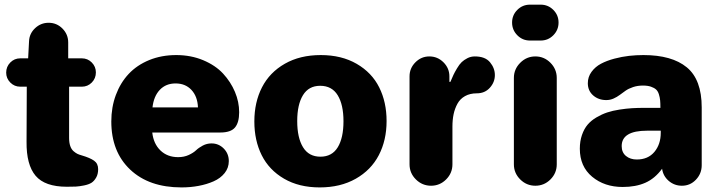

<svg xmlns="http://www.w3.org/2000/svg" viewBox="-20 -798 3126 833"><path d="M6.8 -482.9Q6.8 -508.8 24.7 -526.9Q42.5 -544.9 67.9 -544.9H102.1L106 -619.1Q107.4 -652.3 132.3 -675.8Q157.2 -699.2 190.9 -699.2Q226.1 -699.2 251 -674.1Q275.9 -648.9 275.9 -613.8V-544.9H335Q360.4 -544.9 378.2 -526.9Q396 -508.8 396 -483.9Q396 -458 378.2 -439.9Q360.4 -421.9 335 -421.9H279.8V-199.2Q279.8 -179.2 284.7 -164.8Q289.6 -150.4 298.8 -142.3Q308.1 -134.3 315.7 -130.6Q323.2 -127 334 -124Q370.6 -113.3 388.2 -100.8Q405.8 -88.4 405.8 -64Q405.8 -42.5 397.2 -27.6Q388.7 -12.7 377 -5.1Q365.2 2.4 344.5 6.6Q323.7 10.7 309.1 11.5Q294.4 12.2 270 12.2Q174.8 12.2 134.5 -35.4Q94.2 -83 95.2 -183.1L96.2 -421.9H67.9Q42.5 -421.9 24.7 -439.9Q6.8 -458 6.8 -482.9Z M462.9 -271Q462.9 -333 482.7 -386Q502.4 -439 538.3 -477.3Q574.2 -515.6 627.4 -537.4Q680.7 -559.1 744.6 -559.1Q808.1 -559.1 861.3 -536.9Q914.6 -514.6 947.8 -478.8Q981 -442.9 999.3 -399.4Q1017.6 -356 1017.6 -311Q1017.6 -266.6 999.5 -244.9Q981.4 -223.1 935.5 -223.1H640.6Q646 -174.3 676 -145.3Q706.1 -116.2 752.9 -116.2Q778.3 -116.2 798.6 -125.5Q818.8 -134.8 830.6 -146Q842.3 -157.2 859.9 -166.5Q877.4 -175.8 897.9 -175.8Q928.7 -175.8 950.7 -153.6Q972.7 -131.3 972.7 -99.1Q972.7 -69.8 954.6 -47.1Q936.5 -24.4 906.5 -11.2Q876.5 2 841.3 8.5Q806.2 15.1 767.6 15.1Q626.5 15.1 544.7 -62.3Q462.9 -139.6 462.9 -271ZM641.6 -332H838.9Q836.9 -379.9 810.5 -408Q784.2 -436 741.7 -436Q699.7 -436 673.3 -408.2Q647 -380.4 641.6 -332Z M1083.5 -271Q1083.5 -354.5 1116.7 -419.2Q1149.9 -483.9 1215.8 -521.5Q1281.7 -559.1 1371.6 -559.1Q1461.9 -559.1 1527.6 -521Q1593.3 -482.9 1625.2 -418.9Q1657.2 -355 1657.2 -272.9Q1657.2 -189.5 1623.5 -124.8Q1589.8 -60.1 1523.4 -22.5Q1457 15.1 1367.2 15.1Q1277.3 15.1 1212.4 -22.7Q1147.5 -60.5 1115.5 -124.5Q1083.5 -188.5 1083.5 -271ZM1269.5 -272.9Q1269.5 -200.2 1294.7 -159.2Q1319.8 -118.2 1370.1 -118.2Q1420.4 -118.2 1445.3 -158.9Q1470.2 -199.7 1470.2 -272Q1470.2 -343.8 1445.1 -384.8Q1419.9 -425.8 1369.1 -425.8Q1319.3 -425.8 1294.4 -385Q1269.5 -344.2 1269.5 -272.9Z M1756.8 -85V-466.8Q1756.8 -502 1782.2 -527.6Q1807.6 -553.2 1842.8 -553.2Q1878.4 -553.2 1904.1 -527.6Q1929.7 -502 1929.7 -466.8V-442.9H1934.1Q1941.9 -461.9 1947.3 -473.1Q1952.6 -484.4 1962.9 -501.7Q1973.1 -519 1983.2 -528.6Q1993.2 -538.1 2008.1 -545.7Q2022.9 -553.2 2040 -553.2Q2085 -553.2 2106 -527.8Q2127 -502.4 2127 -472.2Q2127 -441.4 2105.2 -417.2Q2083.5 -393.1 2048.8 -393.1Q2019 -393.1 1997.6 -381.1Q1976.1 -369.1 1964.6 -347.9Q1953.1 -326.7 1948 -302.5Q1942.9 -278.3 1942.9 -249V-85Q1942.9 -46.9 1915.5 -19.5Q1888.2 7.8 1850.1 7.8Q1812 7.8 1784.4 -19.5Q1756.8 -46.9 1756.8 -85Z M2279.3 -777.8H2325.7Q2357.9 -777.8 2380.6 -755.1Q2403.3 -732.4 2403.3 -700.2Q2403.3 -668 2380.6 -645Q2357.9 -622.1 2325.7 -622.1H2279.3Q2247.1 -622.1 2224.4 -645Q2201.7 -668 2201.7 -700.2Q2201.7 -732.4 2224.4 -755.1Q2247.1 -777.8 2279.3 -777.8ZM2209.5 -85V-460Q2209.5 -498 2237.1 -525.6Q2264.6 -553.2 2302.7 -553.2Q2340.8 -553.2 2368.2 -525.6Q2395.5 -498 2395.5 -460V-85Q2395.5 -46.9 2368.2 -19.5Q2340.8 7.8 2302.7 7.8Q2264.6 7.8 2237.1 -19.5Q2209.5 -46.9 2209.5 -85Z M2495.6 -152.8Q2495.6 -185.5 2504.9 -212.4Q2514.2 -239.3 2529.5 -257.3Q2544.9 -275.4 2567.9 -288.8Q2590.8 -302.2 2614.3 -310.1Q2637.7 -317.9 2667.5 -322.5Q2697.3 -327.1 2722.4 -328.6Q2747.6 -330.1 2777.3 -330.1H2845.2Q2845.2 -350.1 2844 -362.8Q2842.8 -375.5 2838.6 -388.9Q2834.5 -402.3 2826.4 -409.7Q2818.4 -417 2804.2 -421.9Q2790 -426.8 2769.5 -426.8Q2746.1 -426.8 2726.6 -420.2Q2707 -413.6 2694.1 -404.5Q2681.2 -395.5 2668.9 -386.2Q2656.7 -377 2641.8 -370.4Q2627 -363.8 2610.4 -363.8Q2576.7 -363.8 2553.5 -384Q2530.3 -404.3 2530.3 -437Q2530.3 -464.4 2546.4 -486.3Q2562.5 -508.3 2587.4 -521.5Q2612.3 -534.7 2645.3 -543.5Q2678.2 -552.2 2709.5 -555.7Q2740.7 -559.1 2771.5 -559.1Q2895 -559.1 2959.7 -505.9Q3024.4 -452.6 3024.4 -332V-81.1Q3024.4 -44.9 2999.5 -18.6Q2974.6 7.8 2938.5 7.8Q2905.8 7.8 2881.3 -13.2Q2856.9 -34.2 2852.5 -65.9Q2821.3 -23.4 2779.8 -5.1Q2738.3 13.2 2681.6 13.2Q2602.5 13.2 2549.1 -31.2Q2495.6 -75.7 2495.6 -152.8ZM2677.2 -164.1Q2677.2 -136.7 2695.8 -121.3Q2714.4 -106 2742.7 -106Q2791.5 -106 2819.1 -138.9Q2846.7 -171.9 2846.7 -222.2V-231H2787.6Q2677.2 -231 2677.2 -164.1Z"/></svg>

Font: Jellee Roman
Style: Bold
Weight: 700
Designer: Alfredo Marco Pradil
Foundry: Alfredo Marco Pradil and JAM Design
Version: Version 1.000